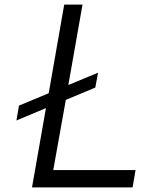

<svg xmlns="http://www.w3.org/2000/svg" viewBox="-20 -820 640 840"><path d="M560 0H120L181 -347L52 -293L63 -358L193 -412L261 -800H341L279 -448L409 -502L397 -437L268 -383L213 -76H573Z"/></svg>

Font: Gauge
Style: Oblique
Weight: 400
Italic angle: -80°
Designer: Daniel Pimley
Foundry: Daniel Pimley
Version: Version 2.0